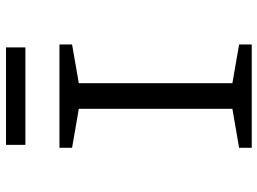

<svg xmlns="http://www.w3.org/2000/svg" viewBox="-132 -746 877 654"><g transform="rotate(-90 307.0 -418.5)"><path d="M131 0V-43L264 -66V-589L131 -612V-655H483V-612L351 -589V-66L483 -43V0ZM473 -771H141V-837H473Z"/></g></svg>

Font: Intel One Mono
Style: Regular
Weight: 400
Monospace: yes
Designer: Fred Shallcrass
Foundry: Frere-Jones Type LLC
Version: Version 1.400;hotconv 1.1.0;makeotfexe 2.6.0;FJTRelease1.4